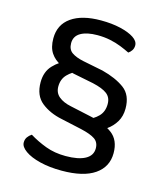

<svg xmlns="http://www.w3.org/2000/svg" viewBox="-102 -699 708 823"><g transform="rotate(15 252.0 -288.0)"><path d="M444 -85Q444 -24 394 10.5Q344 45 248 45Q194 45 151.5 34.5Q109 24 84.5 6.5Q60 -11 60 -30Q60 -44 67 -54Q74 -64 85 -71Q119 -50 159 -35Q199 -20 248 -20Q304 -20 334.5 -36.5Q365 -53 365 -85Q365 -112 345.5 -125.5Q326 -139 282 -149L191 -169Q137 -180 100 -209.5Q63 -239 63 -298Q63 -345 90.5 -374Q118 -403 154 -416L212 -386Q182 -375 161.5 -354Q141 -333 141 -300Q141 -272 161 -255.5Q181 -239 215 -232L307 -212Q369 -199 406.5 -171Q444 -143 444 -85ZM444 -283Q444 -249 429 -224Q414 -199 390.5 -182.5Q367 -166 343 -157L292 -195Q324 -206 344.5 -227Q365 -248 365 -282Q365 -311 345 -326.5Q325 -342 281 -352L191 -370Q157 -378 128.5 -391.5Q100 -405 83.5 -429.5Q67 -454 67 -494Q67 -555 114 -588Q161 -621 245 -621Q294 -621 332 -612Q370 -603 392 -588.5Q414 -574 414 -555Q414 -542 407.5 -532.5Q401 -523 393 -518Q375 -527 352.5 -536Q330 -545 303.5 -550.5Q277 -556 247 -556Q200 -556 173 -540.5Q146 -525 146 -494Q146 -466 164.5 -453Q183 -440 216 -433L306 -415Q368 -399 406 -371Q444 -343 444 -283Z"/></g></svg>

Font: Baloo Tamma 2
Style: Regular
Weight: 400
Designer: Divya Kowshik, Shuchita Grover and Ek Type
Foundry: Ek Type
Version: Version 1.700